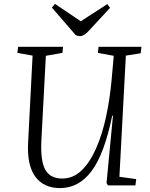

<svg xmlns="http://www.w3.org/2000/svg" viewBox="-20 -950 771 984"><path d="M592 -44 678 -32 674 0H533L526 -12L559 -357H555Q515 -161 449.5 -73.5Q384 14 288 14Q204 14 161 -44.5Q118 -103 124 -218L147 -665L69 -679L73 -710H303L300 -679L215 -664L192 -229Q187 -124 212.5 -79.5Q238 -35 299 -35Q355 -35 398 -76.5Q441 -118 472.5 -189.5Q504 -261 523.5 -351.5Q543 -442 552 -541L563 -664L482 -679L485 -710H705L701 -677L625 -665ZM246 -911 262 -930 394 -841 530 -929 544 -910 437 -794Q411 -765 391 -765Q379 -765 368 -770Z"/></svg>

Font: Literata 36pt Light
Style: Italic
Weight: 300
Italic angle: -2°
Designer: Latin by Veronika Burian and Jose Scaglione. Greek by Irene Vlachou. Cyrillic by Vera Evstafieva
Foundry: TypeTogether
Version: Version 3.002